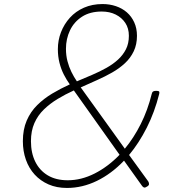

<svg xmlns="http://www.w3.org/2000/svg" viewBox="-20 -910 893 949"><path d="M311 19Q260 19 220 1.5Q180 -16 151.5 -47Q123 -78 108 -120.5Q93 -163 93 -212Q93 -270 112 -314Q131 -358 164 -390.5Q197 -423 238 -447.5Q279 -472 325 -493Q309 -515 295.5 -541.5Q282 -568 274 -599.5Q266 -631 266 -667Q266 -711 281.5 -751Q297 -791 325.5 -822.5Q354 -854 395 -872Q436 -890 487 -890Q522 -890 553 -879.5Q584 -869 607 -849Q630 -829 643.5 -799.5Q657 -770 657 -733Q657 -690 641 -656.5Q625 -623 597.5 -597.5Q570 -572 535 -552Q500 -532 459.5 -514Q419 -496 379 -478L597 -175Q641 -228 675.5 -296.5Q710 -365 730 -446Q732 -455 737 -458Q742 -461 752 -461Q763 -461 766 -458Q769 -455 767 -446Q744 -355 705.5 -279Q667 -203 618 -144L713 -13Q717 -6 716.5 0.5Q716 7 707 12Q698 18 693 17Q688 16 683 10L593 -116Q531 -51 459 -16Q387 19 311 19ZM315 -19Q382 -19 448 -52.5Q514 -86 571 -145L345 -463Q303 -444 265 -421Q227 -398 197 -369Q167 -340 150 -301.5Q133 -263 133 -212Q133 -154 154.5 -110.5Q176 -67 216.5 -43Q257 -19 315 -19ZM360 -508Q398 -524 435.5 -540Q473 -556 506 -574.5Q539 -593 563.5 -615.5Q588 -638 602.5 -666.5Q617 -695 617 -733Q617 -770 599.5 -796.5Q582 -823 552 -838Q522 -853 483 -853Q425 -853 385.5 -827.5Q346 -802 326 -760Q306 -718 306 -669Q306 -636 313.5 -607.5Q321 -579 333 -554.5Q345 -530 360 -508Z"/></svg>

Font: Playwrite IS Thin
Style: Regular
Weight: 250
Designer: Veronika Burian, José Scaglione
Foundry: TypeTogether
Version: Version 1.002